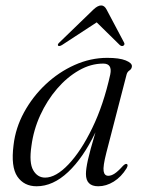

<svg xmlns="http://www.w3.org/2000/svg" viewBox="-20 -658 519 687"><path d="M360.5 -111.5Q348 -62.5 350.8 -45.8Q353.5 -29 367.5 -29Q378 -29 390 -36.8Q402 -44.5 420 -64.5Q429 -73.5 434 -71Q439.5 -68 433 -56Q414 -25 387 -8.2Q360 8.5 331.5 8.5Q287.5 8.5 287.5 -35.5Q287.5 -53.5 294.5 -85.5Q301.5 -117.5 321.5 -184.5Q278 -93.5 223.8 -42.5Q169.5 8.5 111 8.5Q66 8.5 42.2 -26.2Q18.5 -61 28.5 -139Q35.5 -200 66 -256Q96.5 -312 143.2 -356Q190 -400 247 -425.5Q304 -451 363.5 -451Q407 -451 429.8 -441.8Q452.5 -432.5 452 -421Q451.5 -411.5 443.5 -406.2Q435.5 -401 433 -391.5ZM92.5 -136Q83.5 -75.5 98.8 -49Q114 -22.5 141.5 -22.5Q180 -22.5 225 -69.8Q270 -117 310.2 -200Q350.5 -283 374.5 -391.5Q382.5 -430.5 349.5 -430.5Q305 -430.5 262.5 -406.2Q220 -382 184.2 -340.5Q148.5 -299 124.2 -246.2Q100 -193.5 92.5 -136ZM421.5 -494.5Q415.5 -491 408.5 -497L326 -578L202 -497Q192 -491 188 -494.5Q184.5 -499 193 -506.5L315 -624.5Q330 -638.5 342 -638.5Q353.5 -638.5 361 -624.5L423.5 -506.5Q428 -499 421.5 -494.5Z"/></svg>

Font: Fraunces 72pt Light
Style: Italic
Weight: 300
Italic angle: -16°
Version: Version 1.000;[b76b70a41]